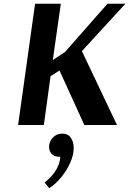

<svg xmlns="http://www.w3.org/2000/svg" viewBox="-20 -670 692 1029"><path d="M168 -650H306L263 -348L329 -392L556 -650H652L419 -396L607 0H432L299 -292L251 -262L215 0H77ZM269 62Q288 46 314 46Q339 46 355 62Q375 86 375 123Q375 159 357.5 199.5Q340 240 310.5 277Q281 314 244 339L219 308Q260 276 281 240Q302 204 303 170H296Q272 170 256 154Q243 138 243 118Q243 85 269 62Z"/></svg>

Font: Arsenal SC
Style: Bold Italic
Weight: 700
Italic angle: -9.10001°
Designer: Andrij Shevchenko
Foundry: Stairsfor
Version: Version 2.001; ttfautohint (v1.8.4.7-5d5b)